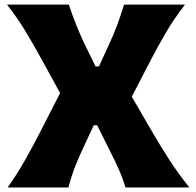

<svg xmlns="http://www.w3.org/2000/svg" viewBox="-20 -830 869 850"><path d="M13.7 0Q54.2 -56.6 87.9 -116Q121.6 -175.3 154.3 -238.8L246.1 -418L166.5 -563Q134.8 -621.1 98.6 -682.1Q62.5 -743.2 11.2 -809.6H284.7Q315.9 -715.8 353.5 -637.2L402.8 -536.1H418L464.8 -637.7Q483.4 -677.7 499.3 -720.7Q515.1 -763.7 529.3 -809.6H798.8Q749 -745.1 712.6 -682.4Q676.3 -619.6 649.4 -567.9L563.5 -401.9L651.9 -249.5Q689.9 -184.1 729.7 -122.6Q769.5 -61 818.4 0H535.6Q522.5 -43.5 504.9 -82.5Q487.3 -121.6 469.2 -157.2L410.2 -275.4H395L339.8 -156.7Q322.8 -119.6 308.3 -81.5Q293.9 -43.5 282.7 0Z"/></svg>

Font: Pinar-DS3-FD ExtraBold
Style: Regular
Weight: 800
Designer: Amin Abedi
Version: Version 3.000